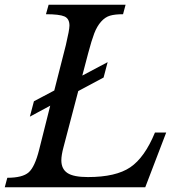

<svg xmlns="http://www.w3.org/2000/svg" viewBox="-43 -790 767 810"><path d="M-22.9 0 -12.2 -40Q52.2 -40 78.1 -63Q104 -85.9 122.1 -158.2L168.9 -344.2L83 -297.9L100.1 -362.8L186 -408.2L234.9 -600.1Q250 -664.1 250 -682.1Q250 -711.4 228.8 -720.7Q207.5 -730 150.9 -730L162.1 -770H486.8L476.1 -730Q441.9 -730 421.1 -723.9Q400.4 -717.8 383.3 -698.5Q366.2 -679.2 354.7 -649.4Q343.3 -619.6 329.1 -565.9L304.2 -471.2L411.1 -527.8L394 -462.9L287.1 -405.8L225.1 -169.9Q215.8 -135.3 215.8 -113.8Q215.8 -77.1 241.5 -60.1Q267.1 -43 328.1 -43Q445.8 -43 506.6 -84.2Q567.4 -125.5 610.8 -231H658.2L569.8 0Z"/></svg>

Font: Libre Baskerville
Style: Italic
Weight: 400
Designer: Pablo Impallari, Rodrigo Fuenzalida
Foundry: Pablo Impallari, Rodrigo Fuenzalida
Version: Version 1.000